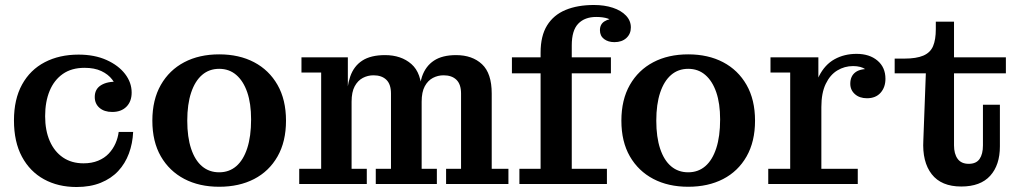

<svg xmlns="http://www.w3.org/2000/svg" viewBox="-20 -738 4089 770"><path d="M287 12Q213 12 156.5 -19Q100 -50 68 -109.5Q36 -169 36 -255Q36 -340 68.5 -399Q101 -458 159.5 -488.5Q218 -519 295 -519L319 -466Q267 -466 232 -441.5Q197 -417 179 -373.5Q161 -330 161 -272Q161 -215 179.5 -172.5Q198 -130 232.5 -106.5Q267 -83 315 -83Q348 -83 373.5 -93.5Q399 -104 416 -122Q433 -140 443 -162.5Q453 -185 456 -209H514Q512 -163 497 -122.5Q482 -82 454 -52Q426 -22 384 -5Q342 12 287 12ZM430 -289Q398 -289 379 -305.5Q360 -322 360 -349Q360 -381 385.5 -396.5Q411 -412 452 -410L451 -373Q446 -398 430 -419Q414 -440 386.5 -453Q359 -466 319 -466L295 -519Q359 -519 407 -497.5Q455 -476 481.5 -441.5Q508 -407 508 -367Q508 -331 487 -310Q466 -289 430 -289Z M859 11Q779 11 719 -20.5Q659 -52 625 -111Q591 -170 591 -254Q591 -338 625 -397.5Q659 -457 719 -488.5Q779 -520 859 -520Q939 -520 999 -488.5Q1059 -457 1093 -397.5Q1127 -338 1127 -254Q1127 -170 1093 -110.5Q1059 -51 999 -20Q939 11 859 11ZM859 -47Q899 -47 927.5 -71.5Q956 -96 971.5 -143.5Q987 -191 987 -259Q987 -323 971.5 -368Q956 -413 927.5 -437.5Q899 -462 859 -462Q819 -462 790.5 -437.5Q762 -413 746.5 -366.5Q731 -320 731 -254Q731 -188 746.5 -141.5Q762 -95 790.5 -71Q819 -47 859 -47Z M1180 0V-61H1268V-447H1189V-508H1375V-345L1390 -347V-61H1451V0ZM1487 0V-61H1548V-363Q1548 -400 1529.5 -418Q1511 -436 1478 -436Q1455 -436 1435 -425.5Q1415 -415 1402.5 -392Q1390 -369 1390 -330L1370 -329Q1370 -389 1384.5 -431Q1399 -473 1433 -495Q1467 -517 1524 -517Q1589 -517 1630 -481Q1671 -445 1671 -366V-61H1732V0ZM1769 0V-61H1829V-363Q1829 -400 1810.5 -418Q1792 -436 1759 -436Q1736 -436 1716 -425.5Q1696 -415 1683.5 -392Q1671 -369 1671 -330L1658 -329Q1658 -389 1672.5 -431Q1687 -473 1720.5 -495Q1754 -517 1809 -517Q1874 -517 1913 -480.5Q1952 -444 1952 -363V-61H2019V0Z M2063 0V-61H2148V-527L2273 -557V-61H2414V0ZM2033 -444V-508H2430V-444ZM2148 -527Q2148 -594 2174 -636Q2200 -678 2248 -698Q2296 -718 2362 -718L2371 -670Q2325 -670 2299 -643Q2273 -616 2273 -556ZM2444 -569Q2419 -569 2402.5 -581.5Q2386 -594 2386 -617Q2386 -641 2404.5 -652.5Q2423 -664 2451 -664L2445 -643Q2437 -657 2418 -663.5Q2399 -670 2371 -670L2362 -718Q2404 -718 2437.5 -707Q2471 -696 2490.5 -675.5Q2510 -655 2510 -628Q2510 -602 2492 -585.5Q2474 -569 2444 -569Z M2740 11Q2660 11 2600 -20.5Q2540 -52 2506 -111Q2472 -170 2472 -254Q2472 -338 2506 -397.5Q2540 -457 2600 -488.5Q2660 -520 2740 -520Q2820 -520 2880 -488.5Q2940 -457 2974 -397.5Q3008 -338 3008 -254Q3008 -170 2974 -110.5Q2940 -51 2880 -20Q2820 11 2740 11ZM2740 -47Q2780 -47 2808.5 -71.5Q2837 -96 2852.5 -143.5Q2868 -191 2868 -259Q2868 -323 2852.5 -368Q2837 -413 2808.5 -437.5Q2780 -462 2740 -462Q2700 -462 2671.5 -437.5Q2643 -413 2627.5 -366.5Q2612 -320 2612 -254Q2612 -188 2627.5 -141.5Q2643 -95 2671.5 -71Q2700 -47 2740 -47Z M3061 0V-61H3149V-447H3070V-508H3262V-333L3274 -335V-61H3420V0ZM3240 -309Q3241 -386 3264.5 -432.5Q3288 -479 3327 -500.5Q3366 -522 3415 -522Q3467 -522 3499 -495Q3531 -468 3531 -422Q3531 -388 3511.5 -366Q3492 -344 3457 -344Q3427 -344 3408.5 -360.5Q3390 -377 3390 -402Q3390 -433 3411 -448.5Q3432 -464 3476 -461L3471 -423Q3469 -447 3451 -460Q3433 -473 3401 -473Q3367 -473 3338 -455.5Q3309 -438 3291.5 -401.5Q3274 -365 3274 -309Z M3835 10Q3755 10 3716.5 -39.5Q3678 -89 3683 -176L3693 -444H3568V-503H3607Q3655 -503 3683 -515Q3711 -527 3722 -553Q3733 -579 3733 -621V-651H3806V-155Q3806 -121 3820.5 -101Q3835 -81 3865 -81Q3895 -81 3908.5 -100.5Q3922 -120 3922 -155V-318H3990V-151Q3990 -76 3951 -33Q3912 10 3835 10ZM3806 -444V-508H4014V-444Z"/></svg>

Font: Montagu Slab Medium
Style: Regular
Weight: 500
Version: Version 1.000